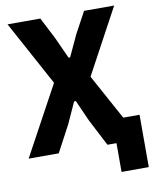

<svg xmlns="http://www.w3.org/2000/svg" viewBox="-92 -767 787 986"><g transform="rotate(-10 301.5 -274.0)"><path d="M461 0H414L342 -139L293 -249H284L234 -139L160 0H3L199 -361L16 -698H187L244 -587L295 -475H303L355 -587L415 -698H572L389 -359L518 -123H603V150H461Z"/></g></svg>

Font: Lilex
Style: Regular
Weight: 400
Monospace: yes
Designer: Mike Abbink, Paul van der Laan, Pieter van Rosmalen, Mikhael Khrustik
Foundry: Mikhael Khrustik
Version: Version 2.510